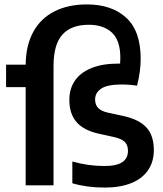

<svg xmlns="http://www.w3.org/2000/svg" viewBox="-20 -838 739 868"><path d="M675.5 -159.5Q675.5 -107 649.5 -68.8Q623.5 -30.5 573.5 -10.2Q523.5 10 453 10Q373.5 10 307 -9.5V-108Q378.5 -87.5 451 -87.5Q507.5 -87.5 533 -105Q558.5 -122.5 558.5 -155.5Q558.5 -181.5 545 -195.5Q531.5 -209.5 501 -217L427 -233.5Q358.5 -248.5 326 -286Q293.5 -323.5 293.5 -386.5Q293.5 -436.5 318.5 -473.2Q343.5 -510 393.2 -530.2Q443 -550.5 515.5 -550.5H523Q524 -567.5 524 -576.5Q524 -655.5 485.8 -690.8Q447.5 -726 381.5 -726Q301.5 -726 261.8 -681.2Q222 -636.5 222 -539.5V0H96V-444H7.5V-545.5H96Q97 -632.5 130.2 -693.5Q163.5 -754.5 225.5 -786.2Q287.5 -818 373 -818Q485 -818 550.5 -758Q616 -698 616 -572Q616 -514 599.5 -450.5Q567.5 -456 529.5 -456Q465.5 -456 437.8 -437.5Q410 -419 410 -388.5Q410 -364.5 423.5 -350.2Q437 -336 466.5 -329L540.5 -313Q610.5 -297 643 -260.5Q675.5 -224 675.5 -159.5Z"/></svg>

Font: Encode Sans Semi Condensed SmBd
Style: Regular
Weight: 600
Width: 4
Designer: Multiple Designers
Foundry: Impallari Type
Version: Version 2.000